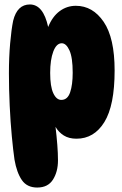

<svg xmlns="http://www.w3.org/2000/svg" viewBox="-20 -640 549 861"><path d="M114 -620Q174 -620 196 -519Q215 -566 247.5 -590Q280 -614 320 -614Q396 -614 445 -542Q494 -470 494 -324Q494 -167 448 -92.5Q402 -18 323 -18Q289 -18 266 -32.5Q243 -47 229 -71Q234 -29 237 9.5Q240 48 240 79Q240 130 217.5 165.5Q195 201 147 201Q101 201 78 167.5Q55 134 45 76Q39 35 33 -28.5Q27 -92 23.5 -166Q20 -240 20 -312Q20 -383 25.5 -445.5Q31 -508 39 -547Q57 -620 114 -620ZM257 -446Q233 -446 219 -409Q205 -372 205 -313Q205 -252 219 -222Q233 -192 255 -192Q283 -192 294.5 -226Q306 -260 306 -314Q306 -382 291.5 -414Q277 -446 257 -446Z"/></svg>

Font: DynaPuff Condensed
Style: Bold
Weight: 700
Width: 3
Designer: Toshi Omagari, Jennifer Daniel
Foundry: Google Fonts
Version: Version 2.000; ttfautohint (v1.8.4.7-5d5b)